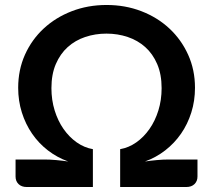

<svg xmlns="http://www.w3.org/2000/svg" viewBox="-20 -751 856 771"><path d="M773 -110.5V-42Q773 -23.5 761 -11.8Q749 0 728 0H462.5V-152Q497 -158 527.2 -179.2Q557.5 -200.5 580.2 -233Q603 -265.5 616 -307.5Q629 -349.5 629 -397Q629 -452.5 611.2 -493.8Q593.5 -535 563.2 -562Q533 -589 492.8 -602.5Q452.5 -616 407.5 -616Q362.5 -616 322.2 -602.5Q282 -589 252 -562Q222 -535 204.2 -493.8Q186.5 -452.5 186.5 -397Q186.5 -349.5 199.5 -307.5Q212.5 -265.5 235.2 -233Q258 -200.5 288.2 -179.2Q318.5 -158 353 -152V0H87.5Q66.5 0 54.5 -11.8Q42.5 -23.5 42.5 -42V-110.5H157.5Q181 -110.5 205.5 -108.2Q230 -106 254 -102.5Q209.5 -118.5 172.5 -147Q135.5 -175.5 109 -214Q82.5 -252.5 67.8 -299.2Q53 -346 53 -398.5Q53 -470.5 80.2 -531.2Q107.5 -592 155.5 -636.5Q203.5 -681 268.2 -706Q333 -731 408 -731Q483 -731 547.8 -706Q612.5 -681 660.2 -636.5Q708 -592 735.5 -531.2Q763 -470.5 763 -398.5Q763 -346 748.2 -299.2Q733.5 -252.5 707 -214.2Q680.5 -176 643.5 -147.2Q606.5 -118.5 562 -102.5Q586 -106 610.2 -108.2Q634.5 -110.5 658 -110.5Z"/></svg>

Font: Lato 2
Style: Bold
Weight: 700
Designer: Lukasz Dziedzic with Adam Twardoch and Botio Nikoltchev
Foundry: tyPoland Lukasz Dziedzic
Version: Version 2.015; 2015-08-06; http://www.latofonts.com/